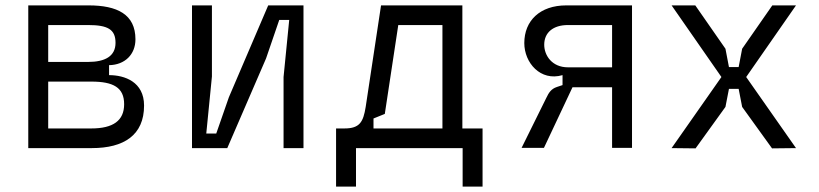

<svg xmlns="http://www.w3.org/2000/svg" viewBox="-20 -550 3040 713"><path d="M85 0H321C440 0 515 -48 515 -158C515 -246 443 -271 385 -271V-308C444 -309 483 -348 483 -404C483 -497 415 -530 309 -530H85ZM319 -73H159V-247H319C401 -247 441 -225 441 -163C441 -102 400 -73 319 -73ZM307 -320H159V-457H307C380 -457 409 -441 409 -391C409 -341 370 -320 307 -320Z M1107 -530H976L830 -189L783 -54H746L767 -266V-530H693V0H824L968 -333L1017 -476H1054L1033 -264V0H1107Z M1302 143V0H1698V143H1772V-73H1697V-530H1395L1338 -153C1329 -97 1316 -73 1259 -73H1228V143ZM1367 -73V-110L1409 -127L1459 -457H1623V-73Z M2327 -1V-530H2083C1985 -530 1927 -473 1927 -390C1927 -317 1987 -247 2069 -271V-234L2048 -227C2027 -220 2018 -206 2009 -187L1917 -1H2000L2106 -226H2253V-1ZM2253 -300H2089C2030 -300 2001 -344 2001 -384C2001 -429 2034 -457 2089 -457H2253Z M2936 0 2751 -264 2936 -530H2848L2736 -369L2723 -301H2687L2674 -369L2562 -530H2474L2659 -264L2474 0L2563 1L2674 -153L2687 -220H2723L2736 -153L2847 1Z"/></svg>

Font: Fliege Mono Light
Style: Regular
Weight: 300
Version: Version 0.020;Glyphs 3.3 (3306)